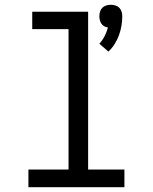

<svg xmlns="http://www.w3.org/2000/svg" viewBox="-20 -784 640 804"><path d="M434 -568 396 -601Q409 -615 418 -632.5Q427 -650 432 -669Q424 -670 416.5 -674Q409 -678 404.5 -685Q400 -692 398 -700Q396 -708 396 -716Q396 -726 399 -735.5Q402 -745 408.5 -751.5Q415 -758 424.5 -761Q434 -764 444 -764Q454 -764 463.5 -761Q473 -758 479.5 -751.5Q486 -745 489 -735.5Q492 -726 492 -716Q492 -696 488.5 -675.5Q485 -655 478 -636Q471 -617 460 -599.5Q449 -582 434 -568ZM99 0V-74H267V-662H115V-735H349V-74H501V0Z"/></svg>

Font: Iosevka HT Extended
Style: Regular
Weight: 400
Width: 7
Monospace: yes
Designer: Belleve Invis
Foundry: Belleve Invis
Version: Version 32.3.0; ttfautohint (v1.8.4)